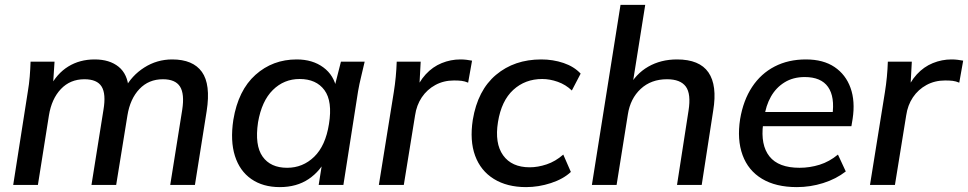

<svg xmlns="http://www.w3.org/2000/svg" viewBox="-20 -756 3958 785"><path d="M34 0 94 -383Q99 -412 101.5 -442.5Q104 -473 105 -504H203L196 -398H183Q212 -455 259 -484Q306 -513 367 -513Q428 -513 465 -483Q502 -453 506 -393H490Q518 -447 570 -480Q622 -513 684 -513Q769 -513 805.5 -462Q842 -411 825 -302L777 0H676L725 -307Q735 -372 716 -402Q697 -432 646 -432Q588 -432 550 -392Q512 -352 501 -284L455 0H354L403 -307Q414 -372 395.5 -402Q377 -432 325 -432Q267 -432 229 -392Q191 -352 180 -284L135 0Z M1124 9Q1055 9 1007.5 -24Q960 -57 940.5 -118.5Q921 -180 934 -266Q954 -387 1024.5 -450Q1095 -513 1193 -513Q1258 -513 1302 -480.5Q1346 -448 1356 -392L1345 -390L1374 -504H1471Q1464 -473 1456.5 -442.5Q1449 -412 1444 -383L1384 0H1283L1301 -114H1317Q1291 -57 1242 -24Q1193 9 1124 9ZM1154 -70Q1218 -70 1264.5 -115Q1311 -160 1325 -249Q1340 -342 1306.5 -387.5Q1273 -433 1205 -433Q1141 -433 1095.5 -388Q1050 -343 1035 -256Q1021 -162 1053.5 -116Q1086 -70 1154 -70Z M1529 0 1590 -379Q1595 -410 1598 -441.5Q1601 -473 1602 -504H1700L1693 -374H1674Q1692 -421 1720.5 -452Q1749 -483 1786 -498Q1823 -513 1862 -513Q1876 -513 1887.5 -511.5Q1899 -510 1910 -508L1894 -418Q1880 -424 1867 -425.5Q1854 -427 1836 -427Q1794 -427 1760 -408.5Q1726 -390 1704.5 -358Q1683 -326 1677 -284L1631 0Z M2131 9Q2053 9 1999 -24.5Q1945 -58 1922.5 -119.5Q1900 -181 1913 -266Q1933 -387 2008 -450Q2083 -513 2193 -513Q2241 -513 2284 -498.5Q2327 -484 2354 -455L2318 -386Q2293 -410 2260.5 -421.5Q2228 -433 2197 -433Q2127 -433 2078.5 -388.5Q2030 -344 2016 -257Q2002 -170 2037 -121Q2072 -72 2146 -72Q2179 -72 2215 -84Q2251 -96 2283 -124L2314 -53Q2283 -24 2232.5 -7.5Q2182 9 2131 9Z M2400 0 2517 -736H2618L2564 -397H2549Q2579 -454 2630.5 -483.5Q2682 -513 2748 -513Q2840 -513 2876.5 -460Q2913 -407 2896 -304L2849 0H2748L2795 -303Q2806 -372 2784 -402Q2762 -432 2707 -432Q2642 -432 2599.5 -392.5Q2557 -353 2547 -288L2501 0Z M3238 9Q3152 9 3095.5 -25Q3039 -59 3016 -122Q2993 -185 3006 -269Q3019 -346 3055 -400.5Q3091 -455 3147 -484Q3203 -513 3275 -513Q3346 -513 3392 -482Q3438 -451 3457.5 -396.5Q3477 -342 3466 -270L3461 -240H3082L3091 -298H3401L3383 -283Q3394 -360 3365.5 -400.5Q3337 -441 3270 -441Q3223 -441 3188 -419.5Q3153 -398 3132 -361Q3111 -324 3105 -277L3100 -249Q3089 -163 3126 -116.5Q3163 -70 3249 -70Q3291 -70 3331 -82.5Q3371 -95 3406 -124L3438 -55Q3398 -24 3345.5 -7.5Q3293 9 3238 9Z M3537 0 3598 -379Q3603 -410 3606 -441.5Q3609 -473 3610 -504H3708L3701 -374H3682Q3700 -421 3728.5 -452Q3757 -483 3794 -498Q3831 -513 3870 -513Q3884 -513 3895.5 -511.5Q3907 -510 3918 -508L3902 -418Q3888 -424 3875 -425.5Q3862 -427 3844 -427Q3802 -427 3768 -408.5Q3734 -390 3712.5 -358Q3691 -326 3685 -284L3639 0Z"/></svg>

Font: Mulish ExtraLight SemiBold
Style: Italic
Weight: 600
Italic angle: -9°
Version: Version 3.603